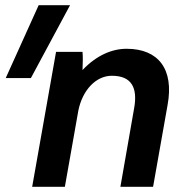

<svg xmlns="http://www.w3.org/2000/svg" viewBox="-20 -720 710 740"><path d="M104 0H230L282 -294C298 -373 350 -428 411 -428C488 -428 511 -381 497 -303L444 0H570L626 -316C651 -453 591 -532 468 -532C413 -532 353 -508 298 -450C299 -475 300 -501 298 -520H196ZM2 -419H99L250 -700H129Z"/></svg>

Font: Fixel Text 20240404 SemiBold
Style: Italic
Weight: 600
Width: 4
Italic angle: -10°
Designer: AlfaBravo + MacPaw
Foundry: Kyrylo Tkachov, Marchela Mozhyna, Serhii Makarenko, Maria Weinstein, Zakhar Kryvoshyya
Version: Version 1.211;Glyphs 3.2 (3225)